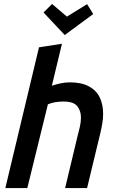

<svg xmlns="http://www.w3.org/2000/svg" viewBox="-20 -950 600 970"><path d="M7 0 177 -711 293 -729 242 -517Q263 -524 286.5 -529Q310 -534 333 -534Q391 -534 428.5 -514Q466 -494 483.5 -458.5Q501 -423 501 -374Q501 -352 497 -327.5Q493 -303 487 -278L420 0H309L371 -259Q377 -282 383 -307.5Q389 -333 389 -356Q389 -390 370.5 -413.5Q352 -437 301 -437Q281 -437 261 -434Q241 -431 222 -423L118 0ZM307 -773 200 -887 243 -930 318 -866 420 -929 451 -879Z"/></svg>

Font: Ubuntu Sans Mono Medium
Style: Italic
Weight: 500
Italic angle: -13.5°
Monospace: yes
Designer: Dalton Maag Ltd
Foundry: Dalton Maag Ltd
Version: Version 1.006